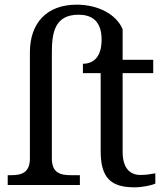

<svg xmlns="http://www.w3.org/2000/svg" viewBox="-20 -792 708 822"><path d="M556 10C588 10 628 2 645 -6V-50C624 -46 605 -43 581 -43C535 -43 505 -74 505 -142V-479H636V-536H505V-667C478 -731 400 -772 308 -772C178 -772 108 -691 108 -568V-114C108 -51 71 -42 26 -42H13V0H322V-42H284C239 -42 202 -51 202 -114V-567C202 -651 214 -729 316 -729C367 -729 415 -708 415 -622C415 -554 385 -519 335 -519V-479H411V-145C411 -30 455 10 556 10Z"/></svg>

Font: Noto Serif
Style: Regular
Weight: 400
Designer: Monotype Design Team
Foundry: Monotype Imaging Inc.
Version: Version 2.015